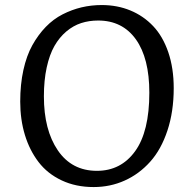

<svg xmlns="http://www.w3.org/2000/svg" viewBox="-20 -735 755 769"><path d="M61 -328.1Q61 -397 73.7 -454.6Q86.4 -512.2 109.6 -554Q132.8 -595.7 163.3 -627.2Q193.8 -658.7 230.7 -677.5Q267.6 -696.3 306.6 -705.6Q345.7 -714.8 387.2 -714.8Q449.7 -714.8 502.2 -693.1Q554.7 -671.4 593.5 -630.4Q632.3 -589.4 654.1 -525.6Q675.8 -461.9 675.8 -381.8Q675.8 -288.1 650.6 -212.2Q625.5 -136.2 581.5 -87.2Q537.6 -38.1 479.7 -12Q421.9 14.2 355 14.2Q283.7 14.2 227.1 -12.5Q170.4 -39.1 134.5 -85.9Q98.6 -132.8 79.8 -194.3Q61 -255.9 61 -328.1ZM155.8 -349.1Q155.8 -214.4 211.7 -132.6Q267.6 -50.8 368.2 -50.8Q464.4 -50.8 521.2 -129.4Q578.1 -208 578.1 -363.8Q578.1 -502 524.2 -577.4Q470.2 -652.8 373 -652.8Q336.9 -652.8 305.2 -642.6Q273.4 -632.3 245.6 -608.9Q217.8 -585.4 198 -550.8Q178.2 -516.1 167 -464.6Q155.8 -413.1 155.8 -349.1Z"/></svg>

Font: Literata Book
Style: Italic
Weight: 400
Italic angle: -3°
Designer: Latin by Veronika Burian and Jose Scaglione. Greek by Irene Vlachou. Cyrillic by Vera Evstafieva
Foundry: TypeTogether
Version: Version 1.003;PS 001.003;hotconv 1.0.88;makeotf.lib2.5.64775